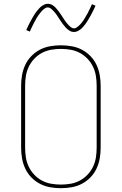

<svg xmlns="http://www.w3.org/2000/svg" viewBox="-20 -981 640 1009"><path d="M300 8Q272 8 243.5 3Q215 -2 190 -15Q165 -28 145 -48.5Q125 -69 113 -94.5Q101 -120 96 -148Q91 -176 91 -205V-530Q91 -559 96 -587Q101 -615 113 -640.5Q125 -666 145 -686.5Q165 -707 190 -720Q215 -733 243.5 -738Q272 -743 300 -743Q328 -743 356.5 -738Q385 -733 410 -720Q435 -707 455 -686.5Q475 -666 487 -640.5Q499 -615 504 -587Q509 -559 509 -530V-205Q509 -176 504 -148Q499 -120 487 -94.5Q475 -69 455 -48.5Q435 -28 410 -15Q385 -2 356.5 3Q328 8 300 8ZM300 -11Q326 -11 351.5 -15.5Q377 -20 399.5 -32Q422 -44 440 -63Q458 -82 469 -105Q480 -128 484 -153.5Q488 -179 488 -205V-530Q488 -556 484 -581.5Q480 -607 469 -630Q458 -653 440 -672Q422 -691 399.5 -703Q377 -715 351.5 -719.5Q326 -724 300 -724Q274 -724 248.5 -719.5Q223 -715 200.5 -703Q178 -691 160 -672Q142 -653 131 -630Q120 -607 116 -581.5Q112 -556 112 -530V-205Q112 -179 116 -153.5Q120 -128 131 -105Q142 -82 160 -63Q178 -44 200.5 -32Q223 -20 248.5 -15.5Q274 -11 300 -11ZM369 -813Q356 -813 345.5 -819.5Q335 -826 326.5 -835Q318 -844 311 -853.5Q304 -863 297 -873.5Q290 -884 283 -895Q276 -906 268.5 -915Q261 -924 251 -933Q241 -942 231 -942Q226 -942 223.5 -941Q221 -940 217.5 -938Q214 -936 209.5 -932.5Q205 -929 200 -923.5Q195 -918 192.5 -914.5Q190 -911 187.5 -908Q185 -905 183 -902Q181 -899 178.5 -895.5Q176 -892 173.5 -888Q171 -884 169 -879.5Q167 -875 164 -870.5Q161 -866 158.5 -861Q156 -856 153.5 -850.5Q151 -845 148 -839.5Q145 -834 142.5 -828Q140 -822 137 -815L118 -823Q123 -835 128 -845Q133 -855 138 -864.5Q143 -874 147.5 -882Q152 -890 156.5 -897.5Q161 -905 165 -911Q169 -917 173.5 -922.5Q178 -928 185.5 -936.5Q193 -945 200.5 -950Q208 -955 215 -958Q222 -961 231 -961Q244 -961 254.5 -955Q265 -949 273.5 -939.5Q282 -930 289 -920.5Q296 -911 303 -900.5Q310 -890 317 -879Q324 -868 331.5 -859Q339 -850 349 -841Q359 -832 369 -832Q374 -832 376.5 -833Q379 -834 382.5 -836.5Q386 -839 390.5 -842.5Q395 -846 400 -851Q405 -856 407.5 -859.5Q410 -863 412.5 -866Q415 -869 417 -872Q419 -875 421.5 -879Q424 -883 426.5 -887Q429 -891 431 -895Q433 -899 436 -903.5Q439 -908 441.5 -913Q444 -918 446.5 -923.5Q449 -929 452 -934.5Q455 -940 457.5 -946Q460 -952 463 -959L482 -951Q477 -940 472 -929.5Q467 -919 462 -910Q457 -901 452.5 -892.5Q448 -884 443.5 -877Q439 -870 435 -863.5Q431 -857 426.5 -851.5Q422 -846 414.5 -837.5Q407 -829 399.5 -824Q392 -819 385 -816Q378 -813 369 -813Z"/></svg>

Font: Iosevka SS04 Thin Extended
Style: Regular
Weight: 100
Width: 7
Monospace: yes
Designer: Belleve Invis
Foundry: Belleve Invis
Version: Version 19.0.0; ttfautohint (v1.8.4)